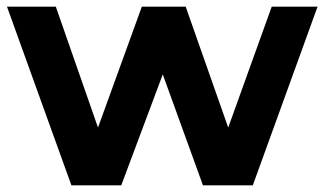

<svg xmlns="http://www.w3.org/2000/svg" viewBox="-20 -558 977 578"><path d="M936 -538 741 0H591L470 -334L345 0H195L1 -538H148L275 -174L407 -538H539L667 -174L798 -538Z"/></svg>

Font: Montserrat-Bold
Style: Bold
Weight: 700
Version: Version 7.200